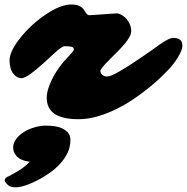

<svg xmlns="http://www.w3.org/2000/svg" viewBox="-120 -500 810 832"><path d="M-26.4 -161.1Q-35.6 -161.1 -44.7 -165.5Q-53.7 -169.9 -61.5 -179.7Q-78.6 -201.2 -78.6 -238.3Q-78.6 -277.8 -31.2 -336.9Q14.6 -394 75.7 -435.5Q141.1 -480.5 188 -480.5Q229.5 -480.5 244.1 -457L251 -446.3Q258.8 -434.1 266.6 -434.1Q274.4 -434.1 291 -435.5L360.4 -440.4Q376.5 -441.9 385.7 -441.9Q395 -441.9 407 -435.3Q418.9 -428.7 428.2 -418Q448.7 -393.6 448.7 -364.3Q448.7 -334 381.8 -269L349.6 -236.8Q314.9 -201.2 314.9 -191.9Q314.9 -182.6 323.7 -175.5Q332.5 -168.5 342.8 -168.5Q353 -168.5 366 -174.1Q378.9 -179.7 397.9 -190.7Q417 -201.7 441.4 -217.3Q508.3 -261.2 530.8 -277.8L571.3 -306.6Q612.8 -335.9 630.4 -335.9Q647.9 -335.9 659.2 -328.4Q670.4 -320.8 670.4 -302.2Q670.4 -283.7 651.4 -252.4Q632.3 -221.2 610.1 -198.2Q587.9 -175.3 566.9 -155.8Q545.9 -136.2 517.3 -113.5Q488.8 -90.8 454.1 -67.6Q419.4 -44.4 380.9 -25.9Q293.5 16.6 220.2 16.6Q113.3 16.6 89.8 -38.6Q82.5 -55.2 82.5 -75.7Q82.5 -96.2 90.3 -119.9Q98.1 -143.6 110.8 -167Q136.2 -213.4 170.9 -249Q200.2 -279.8 200.2 -285.6Q200.2 -294.9 189.7 -297.4Q179.2 -299.8 158.7 -299.8Q149.9 -299.8 121.1 -274.4L73.2 -230.5Q-2.9 -161.1 -26.4 -161.1ZM150.9 57.1Q185.1 73.7 185.1 105.2Q185.1 136.7 172.9 162.1Q160.6 187.5 141.1 209Q121.6 230.5 96.9 248Q72.3 265.6 46.9 278.8Q-39.6 324.2 -77.6 307.1Q-84 304.2 -91.8 295.7Q-99.6 287.1 -99.6 281.7Q-99.6 270 -81.1 263.2L-62.5 252.9Q-15.1 228 8.8 200.7Q-35.2 195.8 -52.7 170.9Q-63 157.2 -63 138.9Q-63 120.6 -50.8 103.5Q-38.6 86.4 -18.3 73.2Q2 60.1 28.3 52.2Q54.7 44.4 77.1 44.4Q99.6 44.4 117.7 47.1Q135.7 49.8 150.9 57.1Z"/></svg>

Font: Sarina
Style: Regular
Weight: 400
Designer: James Grieshaber
Foundry: James Grieshaber
Version: Version 1.001